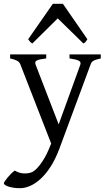

<svg xmlns="http://www.w3.org/2000/svg" viewBox="-43 -738 556 1002"><path d="M482.9 -433.1Q468.3 -429.7 459 -426.8Q449.7 -423.8 443.8 -420.2Q438 -416.5 434.8 -411.9Q431.6 -407.2 429.2 -399.9L266.1 40Q245.6 94.2 220.5 132.8Q195.3 171.4 168.2 196Q141.1 220.7 113.8 232.4Q86.4 244.1 62 244.1Q43.5 244.1 27.8 241.7Q12.2 239.3 1 235.6Q-10.3 231.9 -16.6 227.3Q-22.9 222.7 -22.9 218.3Q-22.9 215.3 -17.1 206.5Q-11.2 197.8 -2.4 187.3Q6.3 176.8 16.4 167Q26.4 157.2 34.2 152.3Q57.6 166 80.8 167Q104 168 122.1 161.1Q130.9 158.2 142.6 147.5Q154.3 136.7 166.3 121.1Q178.2 105.5 189.7 85.7Q201.2 65.9 210 44.9L224.1 11.2L64 -399.9Q59.6 -413.6 46.9 -420.7Q34.2 -427.7 9.8 -433.1V-454.1H198.2V-433.1Q179.2 -430.7 167.2 -428.2Q155.3 -425.8 148.7 -422.1Q142.1 -418.5 141.1 -413.1Q140.1 -407.7 143.1 -399.9L263.2 -88.9L376 -399.9Q378.4 -407.2 376.7 -412.4Q375 -417.5 368.4 -421.1Q361.8 -424.8 349.9 -427.5Q337.9 -430.2 319.8 -433.1V-454.1H482.9ZM413.1 -533.2Q407.2 -523.9 403.8 -519.5Q400.4 -515.1 392.1 -511.2L258.3 -642.1L126 -511.2Q122.1 -513.2 119.4 -515.1Q116.7 -517.1 114.5 -519.5Q112.3 -522 109.9 -525.4Q107.4 -528.8 104 -533.2L232.9 -718.3H285.2Z"/></svg>

Font: Akkhara
Style: Regular
Weight: 400
Designer: J. Victor Gaultney
Version: Version 1.00 June 13, 2006, initial release